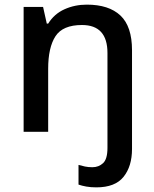

<svg xmlns="http://www.w3.org/2000/svg" viewBox="-20 -569 667 829"><path d="M396 240Q372 240 352.5 236.5Q333 233 319 228V143Q333 147 347 150Q361 153 379 153Q406 153 425 135.5Q444 118 444 69V-340Q444 -461 334 -461Q251 -461 219.5 -412.5Q188 -364 188 -272V0H82V-539H166L182 -467H188Q214 -509 258.5 -529Q303 -549 355 -549Q450 -549 500 -502Q550 -455 550 -352V74Q550 149 513.5 194.5Q477 240 396 240Z"/></svg>

Font: Noto Sans Lao Looped Medium
Style: Regular
Weight: 500
Designer: Mark Frömberg, Ben Mitchell
Foundry: The Fontpad Ltd
Version: Version 1.002; ttfautohint (v1.8.4.7-5d5b)